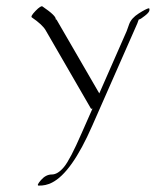

<svg xmlns="http://www.w3.org/2000/svg" viewBox="-20 -348 493 607"><path d="M450.2 -321.8Q453.1 -322.3 452.4 -315.4Q451.7 -308.6 438 -298.1Q424.3 -287.6 422.1 -287.1Q419.9 -286.6 418.9 -286.6Q418.5 -285.6 416.7 -281.2Q415 -276.9 414.1 -273.9L271.5 49.8Q206.5 198.2 144 229.5Q124.5 239.3 102.5 238.8Q94.2 238.8 109.6 221.2Q125 203.6 143.8 203.6Q162.6 203.6 182.1 180.2Q201.7 156.7 237.8 73.7L272.5 -4.9Q268.6 -2.9 267.1 -5.4L124.5 -252Q114.3 -270 80.6 -293Q75.7 -296.4 92.5 -313.7Q109.4 -331.1 114.3 -327.6Q158.7 -297.4 156.2 -286.6Q158.7 -287.1 159.2 -285.2L293.9 -52.7L380.4 -249.5Q381.3 -252 388.2 -271.2Q395 -290.5 418.5 -305.4Q441.9 -320.3 450.2 -321.8Z"/></svg>

Font: ML-NILA01_NewLipi
Style: Regular
Weight: 400
Designer: CLT@C-DIT
Version: Version ML-NILA01_NewLipi 2.